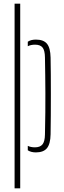

<svg xmlns="http://www.w3.org/2000/svg" viewBox="-20 -820 344 1040"><path d="M59 200V-800H89.5V200ZM130.5 -30Q138.5 -26 148 -24Q157.5 -22 169.5 -22Q197.5 -22 210.2 -38Q223 -54 223.5 -91Q225 -156.5 225.5 -211.8Q226 -267 225.8 -316Q225.5 -365 225 -412.2Q224.5 -459.5 223.5 -509Q223 -546.5 210.8 -562.2Q198.5 -578 170 -578Q146.5 -578 130.5 -569.5V-594Q139.5 -600 150.2 -602.8Q161 -605.5 175 -605.5Q216 -605.5 234.5 -583Q253 -560.5 254 -508Q255 -469.5 255.2 -418Q255.5 -366.5 255.5 -309.5Q255.5 -252.5 255.2 -196.2Q255 -140 254 -92Q253 -40 234.2 -17.2Q215.5 5.5 174.5 5.5Q147.5 5.5 130.5 -6Z"/></svg>

Font: Big Shoulders Stencil Display ExtraLight
Style: Regular
Weight: 250
Designer: Patric King
Foundry: XO Type Co
Version: Version 2.001